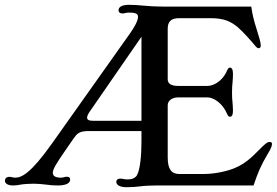

<svg xmlns="http://www.w3.org/2000/svg" viewBox="-35 -766 1143 793"><path d="M19 0C31.2 0 39.6 -1.5 52.2 -3.9C64 -5.9 91.8 -7.3 104 -7.3C120.6 -7.3 140.6 -5.4 156.2 -3.4C172.4 -1 187 0 204.1 0C237.8 0 254.9 -9.3 254.9 -24.9C254.9 -32.2 250 -36.1 241.7 -36.1C236.3 -36.1 232.9 -35.2 229.5 -34.2C226.1 -33.2 222.2 -32.2 216.8 -32.2C192.4 -32.2 183.1 -40 183.1 -52.7C183.1 -67.9 200.7 -94.7 229 -136.2L268.1 -192.9C282.2 -213.4 292 -224.6 328.6 -224.6H549.3V-181.2C549.3 -126 543.9 -65.4 530.8 -42.5C523.9 -30.3 508.8 -24.9 492.7 -24.9C484.9 -24.9 480 -25.4 476.1 -26.4C471.7 -27.3 467.8 -28.3 461.4 -28.3C451.2 -28.3 445.3 -22.9 445.3 -15.1C445.3 -4.9 455.1 7.3 488.3 7.3C507.3 7.3 530.3 5.4 542 3.9C557.1 1.5 589.8 0 611.8 0H1012.2C1028.8 -49.8 1043 -84 1070.8 -130.4C1084.5 -152.8 1088.4 -163.6 1088.4 -171.9C1088.4 -177.2 1084.5 -179.7 1079.1 -179.7C1072.8 -179.7 1067.9 -178.7 1050.3 -162.1C1017.6 -130.9 988.8 -94.2 933.1 -71.3C904.3 -59.6 855.5 -47.4 806.2 -47.4H705.1C675.3 -47.4 657.7 -64.9 657.7 -115.2V-331.1C657.7 -349.1 673.8 -363.8 701.7 -363.8H821.8C846.7 -363.8 883.8 -340.3 902.3 -296.9C905.8 -289.1 908.7 -283.7 914.6 -283.7C921.9 -283.7 927.2 -290.5 927.2 -308.1C927.2 -319.8 926.3 -331.1 925.3 -343.3C923.8 -355.5 923.3 -368.2 923.3 -384.3C923.3 -401.4 924.3 -416 925.8 -430.2C926.8 -442.9 927.2 -454.1 927.2 -461.9C927.2 -479.5 921.9 -486.8 914.6 -486.8C908.7 -486.8 905.8 -481 902.3 -473.6C883.8 -430.2 846.7 -411.1 821.8 -411.1H702.1C669.4 -411.1 657.7 -421.9 657.7 -439V-646C657.7 -674.8 668.9 -690.9 705.1 -690.9H835.4C890.6 -690.9 918 -677.2 946.3 -654.3C965.3 -638.7 1005.4 -593.8 1017.1 -579.1C1025.9 -568.4 1028.8 -566.9 1034.2 -566.9C1038.6 -566.9 1042 -570.8 1042 -578.1C1042 -591.3 1035.6 -610.8 1023.9 -648.9C1014.6 -677.7 1006.3 -710 1002.9 -738.8H640.1C609.9 -738.8 568.4 -741.2 551.3 -743.2C536.6 -744.6 521.5 -746.1 497.6 -746.1C464.4 -746.1 454.6 -734.4 454.6 -724.1C454.6 -715.3 460.4 -710.4 470.7 -710.4C475.1 -710.4 478.5 -710.9 481.9 -711.9C485.8 -712.9 489.7 -713.9 494.6 -713.9C515.6 -713.9 535.2 -713.4 535.2 -696.3C535.2 -688.5 530.3 -668 501.5 -627.4L179.7 -173.3C91.3 -48.8 54.2 -32.2 27.3 -32.2C22.5 -32.2 18.6 -33.2 14.2 -34.2C10.7 -35.2 7.8 -35.6 4.4 -35.6C-8.8 -35.6 -14.6 -28.8 -14.6 -19.5C-14.6 -9.3 -4.4 0 19 0ZM324.7 -280.3C324.7 -286.1 329.6 -296.4 335 -304.2L549.3 -614.3V-267.1H350.1C331.5 -267.1 324.7 -271.5 324.7 -280.3Z"/></svg>

Font: Stoke
Style: Light
Weight: 300
Designer: Nicole Fally
Foundry: Nicole Fally
Version: Version 1.001